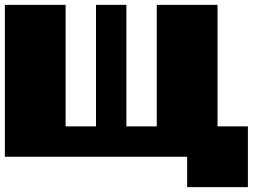

<svg xmlns="http://www.w3.org/2000/svg" viewBox="-20 -770 1040 790"><path d="M750 0V-125H0V-750H250V-250H375V-750H500V-250H625V-750H875V-250H1000V0Z"/></svg>

Font: Press Start 2P
Style: Regular
Weight: 400
Designer: CodeMan38
Foundry: CodeMan38
Version: Version 3.000